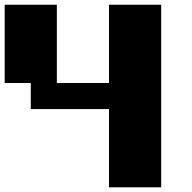

<svg xmlns="http://www.w3.org/2000/svg" viewBox="-20 -798 818 818"><path d="M111.1 -444.4H0V-777.8H222.2V-444.4H444.4V-777.8H666.7V0H444.4V-333.3H111.1Z"/></svg>

Font: Pixeloid Sans
Style: Bold
Weight: 700
Monospace: yes
Designer: GGBot
Version: 0.3